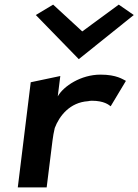

<svg xmlns="http://www.w3.org/2000/svg" viewBox="-20 -811 599 831"><path d="M525 -461C512 -467 486 -488 415 -488C330 -488 255 -438 230 -394L241 -482L113 -455L57 0H182L207 -201C209 -220 213 -239 217 -257C237 -310 283 -368 361 -373C366 -374 371 -375 377 -375C431 -375 451 -357 459 -351ZM135 -746 321 -555 559 -746 494 -791 336 -675 210 -791Z"/></svg>

Font: Bluebird
Style: ExtObl
Weight: 400
Designer: Jasper
Foundry: Cannot Into Space Fonts
Version: Version 0.98